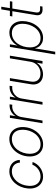

<svg xmlns="http://www.w3.org/2000/svg" viewBox="1066 -1767 905 3077"><g transform="rotate(-90 1518.5 -228.5)"><path d="M228 9.3Q164.1 9.3 118.7 -22Q73.2 -53.2 51.8 -107.9Q30.3 -162.6 36.6 -233.4Q41.5 -293.5 63.7 -346.9Q85.9 -400.4 122.6 -441.9Q159.2 -483.4 207.3 -507.3Q255.4 -531.2 312 -531.2Q354 -531.2 387.2 -518.1Q420.4 -504.9 443.8 -481.7Q467.3 -458.5 480 -428.5Q492.7 -398.4 494.1 -364.3L451.2 -361.8Q450.2 -388.2 440.4 -411.6Q430.7 -435.1 413.3 -452.9Q396 -470.7 370.4 -480.7Q344.7 -490.7 311.5 -490.7Q263.7 -490.7 223.4 -470Q183.1 -449.2 152.6 -413.3Q122.1 -377.4 103 -330.6Q84 -283.7 79.6 -231.9Q73.7 -172.4 89.6 -127Q105.5 -81.5 141.1 -56.4Q176.8 -31.2 229 -31.2Q262.7 -31.2 292.2 -41.5Q321.8 -51.8 346.2 -69.8Q370.6 -87.9 388.9 -111.6Q407.2 -135.3 418 -162.6L461.4 -158.7Q449.2 -124.5 427 -94.2Q404.8 -64 374.3 -40.8Q343.8 -17.6 306.6 -4.2Q269.5 9.3 228 9.3Z M742.7 9.8Q683.1 9.8 639.6 -17.3Q596.2 -44.4 572.8 -92.3Q549.3 -140.1 549.3 -203.6Q549.3 -265.1 569.3 -323.5Q589.4 -381.8 626.7 -428.7Q664.1 -475.6 715.3 -503.4Q766.6 -531.2 828.1 -531.2Q887.7 -531.2 930.9 -504.4Q974.1 -477.5 997.6 -429.4Q1021 -381.3 1021 -317.9Q1021 -255.9 1001 -197.3Q981 -138.7 943.8 -92Q906.7 -45.4 855.7 -17.8Q804.7 9.8 742.7 9.8ZM743.7 -30.8Q796.9 -30.8 840.1 -55.2Q883.3 -79.6 914.3 -121.1Q945.3 -162.6 961.7 -213.9Q978 -265.1 978 -317.9Q978 -370.6 960.4 -409.4Q942.9 -448.2 909.2 -469.5Q875.5 -490.7 827.6 -490.7Q774.9 -490.7 731.7 -466.6Q688.5 -442.4 657.5 -401.1Q626.5 -359.9 609.4 -308.3Q592.3 -256.8 592.3 -203.1Q592.3 -124.5 631.8 -77.6Q671.4 -30.8 743.7 -30.8Z M1082 0 1168.5 -522.5H1210.4L1195.3 -432.1H1196.8Q1221.7 -476.1 1266.8 -501.7Q1312 -527.3 1365.2 -527.3Q1372.1 -527.3 1376.5 -527.1Q1380.9 -526.9 1385.3 -526.9L1378.4 -483.4Q1374.5 -483.9 1368.4 -484.6Q1362.3 -485.4 1353.5 -485.4Q1311.5 -485.4 1274.9 -466.6Q1238.3 -447.8 1213.1 -413.8Q1188 -379.9 1180.7 -334L1125 0Z M1379.4 0 1465.8 -522.5H1507.8L1492.7 -432.1H1494.1Q1519 -476.1 1564.2 -501.7Q1609.4 -527.3 1662.6 -527.3Q1669.4 -527.3 1673.8 -527.1Q1678.2 -526.9 1682.6 -526.9L1675.8 -483.4Q1671.9 -483.9 1665.8 -484.6Q1659.7 -485.4 1650.9 -485.4Q1608.9 -485.4 1572.3 -466.6Q1535.6 -447.8 1510.5 -413.8Q1485.4 -379.9 1478 -334L1422.4 0Z M1866.7 8.3Q1812 8.3 1772.5 -15.1Q1732.9 -38.6 1714.8 -81.8Q1696.8 -125 1706.5 -185.1L1762.2 -522.5H1805.2L1750 -187Q1738.3 -115.7 1773.2 -74Q1808.1 -32.2 1877 -32.2Q1923.3 -32.2 1963.6 -51.5Q2003.9 -70.8 2031.5 -106.7Q2059.1 -142.6 2067.4 -191.4L2122.1 -522.5H2165L2078.6 0H2036.1L2056.2 -120.1H2066.9Q2035.6 -55.2 1982.2 -23.4Q1928.7 8.3 1866.7 8.3Z M2184.6 204.1 2305.2 -522.5H2347.2L2327.6 -403.3H2328.6Q2346.7 -440.9 2377.7 -469.5Q2408.7 -498 2448.5 -514.4Q2488.3 -530.8 2532.2 -530.8Q2588.9 -530.8 2630.9 -504.6Q2672.9 -478.5 2696 -431.4Q2719.2 -384.3 2719.2 -320.8Q2719.2 -259.8 2700.2 -200.9Q2681.2 -142.1 2645.5 -94.7Q2609.9 -47.4 2560.1 -19Q2510.3 9.3 2448.2 9.3Q2403.3 9.3 2368.9 -7.6Q2334.5 -24.4 2312.5 -53.2Q2290.5 -82 2282.7 -119.1H2281.2L2227.5 204.1ZM2444.8 -30.8Q2498 -30.8 2540.8 -55.7Q2583.5 -80.6 2613.8 -122.3Q2644 -164.1 2660.2 -215.6Q2676.3 -267.1 2676.3 -320.3Q2676.3 -399.9 2635.7 -445.3Q2595.2 -490.7 2526.9 -490.7Q2472.7 -490.7 2430.2 -465.6Q2387.7 -440.4 2357.9 -398.4Q2328.1 -356.4 2312.7 -304.7Q2297.4 -252.9 2297.4 -200.2Q2297.4 -122.1 2336.2 -76.4Q2375 -30.8 2444.8 -30.8Z M3037.1 -522.5 3030.8 -483.4H2793.5L2800.3 -522.5ZM2906.7 -660.6H2949.7L2858.4 -108.9Q2852.1 -69.8 2866.2 -53.2Q2880.4 -36.6 2918.9 -38.1Q2927.7 -38.6 2937.7 -38.8Q2947.8 -39.1 2957 -39.6L2952.6 -0.5Q2942.9 0 2931.9 0.2Q2920.9 0.5 2910.6 1Q2855 2.9 2830.6 -25.1Q2806.2 -53.2 2814.9 -106Z"/></g></svg>

Font: Inter 28pt ExtraLight
Style: Italic
Weight: 250
Italic angle: -9.3988°
Designer: Rasmus Andersson
Foundry: rsms
Version: Version 4.001;git-66647c0bb